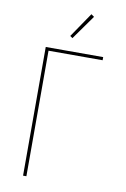

<svg xmlns="http://www.w3.org/2000/svg" viewBox="-103 -1020 706 1080"><g transform="rotate(10 250.0 -480.5)"><path d="M108 0V-735H436V-717H127V0ZM247 -810 233 -820 329 -961 346 -949Z"/></g></svg>

Font: Iosevka Term Curly Thin
Style: Regular
Weight: 100
Designer: Belleve Invis
Foundry: Belleve Invis
Version: Version 32.3.0